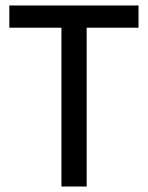

<svg xmlns="http://www.w3.org/2000/svg" viewBox="-20 -680 539 700"><path d="M204 0V-660H296V0ZM14 -579V-660H485V-579Z"/></svg>

Font: Bricolage Grotesque 96pt
Style: Regular
Weight: 400
Version: Version 1.001;gftools[0.9.33.dev8+g029e19f]